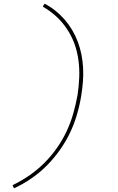

<svg xmlns="http://www.w3.org/2000/svg" viewBox="-20 -861 640 1042"><path d="M56 161 48 144Q96 121 140 90.5Q184 60 221.5 22.5Q259 -15 290 -59.5Q321 -104 342.5 -150.5Q364 -197 378 -246.5Q392 -296 401 -346Q408 -393 410 -441Q412 -489 405.5 -536Q399 -583 383.5 -625Q368 -667 342.5 -705Q317 -743 284 -773Q251 -803 212 -825L222 -841Q253 -825 280.5 -803Q308 -781 331 -754.5Q354 -728 372 -697.5Q390 -667 402.5 -633.5Q415 -600 422 -564.5Q429 -529 431 -492Q433 -455 430 -417.5Q427 -380 421 -343Q413 -292 398 -240.5Q383 -189 360.5 -141.5Q338 -94 306 -48.5Q274 -3 235.5 36Q197 75 151.5 106.5Q106 138 56 161Z"/></svg>

Font: Iosevka Curly ThExObl
Style: Regular
Weight: 100
Width: 7
Italic angle: -9°
Monospace: yes
Designer: Belleve Invis
Foundry: Belleve Invis
Version: Version 11.1.0; ttfautohint (v1.8.3)